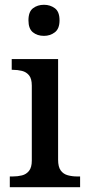

<svg xmlns="http://www.w3.org/2000/svg" viewBox="-20 -783 369 803"><path d="M21 0V-45H34Q54 -45 72 -49.5Q90 -54 101.5 -68.5Q113 -83 113 -111V-425Q113 -454 101.5 -468Q90 -482 72 -486.5Q54 -491 34 -491H29V-536H223V-115Q223 -85 234 -70Q245 -55 263.5 -50Q282 -45 302 -45H315V0ZM164 -633Q136 -633 117.5 -648Q99 -663 99 -698Q99 -734 118 -748.5Q137 -763 164 -763Q190 -763 209.5 -748.5Q229 -734 229 -698Q229 -663 209.5 -648Q190 -633 164 -633Z"/></svg>

Font: Noto Serif Gujarati Medium
Style: Regular
Weight: 500
Version: Version 2.102